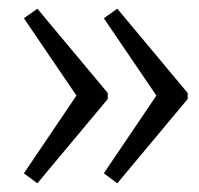

<svg xmlns="http://www.w3.org/2000/svg" viewBox="-20 -463 459 442"><path d="M250 -443 412 -249V-235L250 -41L219 -64L340 -243L219 -421ZM66 -443 228 -249V-235L66 -41L35 -64L156 -243L35 -421Z"/></svg>

Font: Piazzolla 24pt
Style: Regular
Weight: 400
Designer: Juan Pablo del Peral
Foundry: Huerta Tipografica
Version: Version 2.005